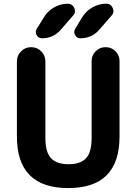

<svg xmlns="http://www.w3.org/2000/svg" viewBox="-20 -1004 717 1014"><path d="M69.3 -283.2V-679.7Q69.3 -710.9 91.3 -732.9Q113.3 -754.9 144.5 -754.9Q175.8 -754.9 197.8 -732.9Q219.7 -710.9 219.7 -679.7V-275.4Q219.7 -200.2 249.5 -168.5Q279.3 -136.7 342.3 -136.7Q405.3 -136.7 434.6 -168.5Q463.9 -200.2 463.9 -275.4V-681.6Q463.9 -711.9 485.4 -733.4Q506.8 -754.9 537.6 -754.9Q568.4 -754.9 589.8 -733.4Q611.3 -711.9 611.3 -681.6V-283.2Q611.3 -10.7 340.3 -10.7Q69.3 -10.7 69.3 -283.2ZM212.9 -914.1Q232.4 -946.3 266.1 -965.3Q299.8 -984.4 337.9 -984.4Q361.3 -984.4 372.1 -961.9Q376 -953.1 376 -945.3Q376 -932.6 366.2 -921.9L299.8 -845.7Q260.7 -801.8 202.1 -801.8Q182.6 -801.8 173.8 -818.4Q168.9 -826.2 168.9 -835Q168.9 -842.8 173.8 -851.6ZM414.1 -913.1Q434.6 -946.3 468.8 -965.3Q502.9 -984.4 541 -984.4Q565.4 -984.4 575.2 -961.9Q579.1 -953.1 579.1 -944.3Q579.1 -932.6 569.3 -921.9L502.9 -845.7Q463.9 -801.8 405.3 -801.8Q385.7 -801.8 377 -818.4Q372.1 -827.1 372.1 -835Q372.1 -843.8 377 -851.6Z"/></svg>

Font: Gen Jyuu GothicX Bold
Style: Bold
Weight: 700
Designer: Ryoko NISHIZUKA (kana &amp; ideographs); Paul D. Hunt (Latin, Greek &amp; Cyrillic); Wenlong ZHANG (bopomofo); Sandoll C
Version: Version 1.058.20140828